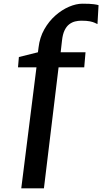

<svg xmlns="http://www.w3.org/2000/svg" viewBox="-20 -845 553 1039"><path d="M188.6 -587.9Q195 -642.7 219.8 -686.3Q244.6 -730 279.7 -761Q314.9 -791.9 353.5 -808.5Q392.2 -825 425.9 -825Q467.8 -825 487.6 -822.2Q507.4 -819.5 513.3 -817L507.5 -714.6Q501.7 -717.1 492.8 -721.5Q483.8 -725.9 466.8 -729.5Q449.8 -733 419.7 -733Q403.1 -733 386.2 -728.9Q369.3 -724.7 354.6 -713.5Q339.8 -702.2 329.5 -680.9Q319.2 -659.7 315.5 -625.4L308.3 -562.1H442.8L435.8 -480.6H297L217.7 174H95.1L177.4 -480.6H77.4L82.2 -536.4L185.3 -562.1Z"/></svg>

Font: Merriweather Light
Style: Italic
Weight: 300
Italic angle: -7.8°
Designer: Eben Sorkin
Foundry: Eben Sorkin
Version: Version 2.101